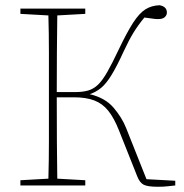

<svg xmlns="http://www.w3.org/2000/svg" viewBox="-20 -709 703 734"><path d="M505 -34 435 -210Q416 -258 394 -285.5Q372 -313 340.5 -325Q309 -337 263 -337H197Q197 -240 197.5 -166.5Q198 -93 199 -26L306 -20V0H58V-20L165 -26Q167 -97 167 -168Q167 -239 167 -310V-367Q167 -438 167 -509Q167 -580 165 -650L58 -656V-676H306V-656L199 -650Q198 -579 197.5 -506.5Q197 -434 197 -357H267Q296 -357 317 -363Q338 -369 355 -385.5Q372 -402 390.5 -434.5Q409 -467 434 -520Q465 -585 488.5 -621.5Q512 -658 535.5 -673Q559 -688 590 -689Q618 -684 618 -661Q618 -651 610 -643.5Q602 -636 584 -636Q574 -636 561.5 -638Q549 -640 532 -642Q508 -613 490.5 -584.5Q473 -556 453 -513Q427 -456 406.5 -422.5Q386 -389 366.5 -373Q347 -357 323 -349Q382 -335 414 -297.5Q446 -260 462 -220L540 -24L650 -18V0Q638 1 622 3Q606 5 584 5Q544 5 529 -3Q514 -11 505 -34Z"/></svg>

Font: Source Serif 4 ExtraLight
Style: Regular
Weight: 200
Designer: Frank Grießhammer
Foundry: Adobe
Version: Version 4.005;hotconv 1.1.0;makeotfexe 2.6.0